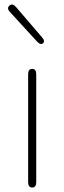

<svg xmlns="http://www.w3.org/2000/svg" viewBox="-20 -833 285 853"><path d="M123 0Q105 0 105 -24V-503Q105 -527 123 -527Q141 -527 141 -503V-24Q141 0 123 0ZM171 -641Q161 -631 144 -649L25 -779Q8 -796 22 -808Q35 -820 51 -802L166 -668Q182 -650 171 -641Z"/></svg>

Font: Resource Han Rounded KR ExtraLight
Style: Regular
Weight: 250
Designer: Cyano Hao (round all glyphs); Ryoko NISHIZUKA 西塚涼子 (kana, bopomofo & ideographs); Paul D. Hunt (Latin, Greek & Cyrillic)
Foundry: Cyano Hao
Version: 0.990